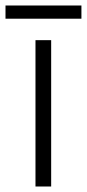

<svg xmlns="http://www.w3.org/2000/svg" viewBox="-41 -678 316 698"><path d="M255 -658H-21V-610H255ZM145 0V-532H88V0Z"/></svg>

Font: Noto Sans Ethiopic Light
Style: Regular
Weight: 300
Designer: Monotype Design Team
Foundry: Monotype Imaging Inc.
Version: Version 2.102